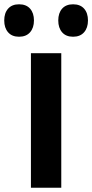

<svg xmlns="http://www.w3.org/2000/svg" viewBox="-55 -879 432 899"><path d="M231.9 -629.9V0H89.8V-629.9ZM34.2 -858.9Q67.9 -858.9 85.9 -838.4Q104 -817.9 104 -783.2Q104 -748.5 85.7 -727.8Q67.4 -707 34.2 -707Q1 -707 -17.1 -727.8Q-35.2 -748.5 -35.2 -783.2Q-35.2 -817.9 -17.1 -838.4Q1 -858.9 34.2 -858.9ZM287.1 -858.9Q320.8 -858.9 338.9 -838.4Q356.9 -817.9 356.9 -783.2Q356.9 -748.5 338.6 -727.8Q320.3 -707 287.1 -707Q253.9 -707 235.8 -727.8Q217.8 -748.5 217.8 -783.2Q217.8 -817.9 235.8 -838.4Q253.9 -858.9 287.1 -858.9Z"/></svg>

Font: Sinkin Sans 600 SemiBold
Style: Regular
Weight: 600
Designer: Keith Bates
Foundry: K-Type
Version: Sinkin Sans (version 1.0)  by Keith Bates   •   © 2014   www